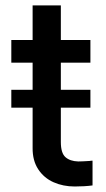

<svg xmlns="http://www.w3.org/2000/svg" viewBox="-20 -677 390 704"><path d="M21.5 -347.7H99.6V-447.3H21.5V-530.3H99.6V-657.2H203.1V-530.3H311.5V-447.3H203.1V-347.7H311.5V-282.2H203.1V-156.2Q203.1 -115.7 220 -100.8Q236.8 -85.9 266.6 -85Q280.3 -85 309.6 -86.9Q312.5 -87.9 319.3 -87.9V2.9Q290 6.8 253.9 6.8Q211.4 6.8 176.3 -8.8Q141.1 -24.4 120.1 -56.4Q99.1 -88.4 99.6 -134.8V-282.2H21.5Z"/></svg>

Font: WEMIX Pretendard Medium
Style: Regular
Weight: 500
Designer: Base glyphs from Inter by Rasmus Andersson; Hangeul glyphs from Noto Sans CJK(Source Han Sans) by Jang Soo-young and Kan
Foundry: Kil Hyung-jin
Version: Version 1.000